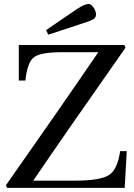

<svg xmlns="http://www.w3.org/2000/svg" viewBox="-20 -910 650 930"><path d="M203 -764 348 -863Q393 -894 413 -890Q424 -888 435 -870.5Q446 -853 445 -838Q444 -824 431.5 -816.5Q419 -809 384 -798L214 -742ZM9 -13Q276 -393 456 -657H277Q175 -657 143.5 -632Q112 -607 103 -520H71V-692H582L588 -679Q296 -263 141 -35H343Q463 -35 506 -61Q549 -87 562 -178H594L584 0H14Z"/></svg>

Font: Linguistics Pro
Style: Regular
Weight: 400
Designer: Stefan Peev, Context Ltd
Foundry: Stefan Peev, Context Ltd
Version: Version 001.000